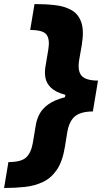

<svg xmlns="http://www.w3.org/2000/svg" viewBox="-43 -792 551 948"><path d="M-22.9 136.2 -1.5 8.3Q62 8.3 86.4 -14.9Q110.8 -38.1 119.1 -86.4L134.3 -177.2Q138.7 -203.1 152.1 -229Q165.5 -254.9 195.3 -276.6Q225.1 -298.3 277.8 -312L279.8 -323.7Q231.4 -336.9 209 -358.6Q186.5 -380.4 181.6 -406.5Q176.8 -432.6 180.7 -458.5L195.8 -549.3Q203.6 -597.7 186.8 -620.8Q169.9 -644 106 -644L127.4 -772Q181.6 -772 229 -766.6Q276.4 -761.2 310.3 -741.9Q344.2 -722.7 358.4 -681.9Q372.6 -641.1 360.8 -569.8L348.1 -497.1Q338.9 -443.4 359.1 -418.9Q379.4 -394.5 440.4 -394H440.9L415.5 -241.7Q354 -241.2 325.9 -216.6Q297.9 -191.9 289.1 -138.7L277.3 -65.9Q265.6 5.4 237.8 46.1Q210 86.9 169.7 106.2Q129.4 125.5 80.3 130.9Q31.2 136.2 -22.9 136.2Z"/></svg>

Font: Inter Extra Bold
Style: Italic
Weight: 800
Italic angle: -9.39999°
Designer: Rasmus Andersson
Foundry: rsms
Version: Version 4.000;git-3c8e0fc